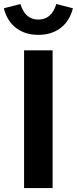

<svg xmlns="http://www.w3.org/2000/svg" viewBox="-59 -956 391 976"><path d="M63.4 0V-700H208.4V0ZM136 -778.8Q68.2 -778.8 22.3 -814.2Q-23.6 -849.6 -39.4 -914L44.8 -935.6Q68.6 -856.5 136 -856.5Q203.6 -856.5 227.3 -935.6L311.5 -914Q295.6 -849.6 249.6 -814.2Q203.6 -778.8 136 -778.8Z"/></svg>

Font: Red Hat Display VF
Style: Regular
Weight: 300
Designer: Pentagram, MCKL
Foundry: Pentagram, MCKL
Version: Version 1.023